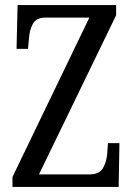

<svg xmlns="http://www.w3.org/2000/svg" viewBox="-20 -734 489 754"><path d="M29 0V-39L331 -665H159Q123 -665 109.5 -641Q96 -617 94 -585L90 -542H45L49 -714H436V-674L133 -49H330Q369 -49 383.5 -72.5Q398 -96 401 -130L404 -172H449L446 0Z"/></svg>

Font: Noto Serif ExtraCondensed
Style: Regular
Weight: 400
Width: 2
Designer: Monotype Design Team
Foundry: Monotype Imaging Inc.
Version: Version 2.015